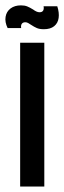

<svg xmlns="http://www.w3.org/2000/svg" viewBox="-43 -685 236 705"><path d="M31 -528H119.7V0H31ZM70.3 -594.3Q65.7 -597.7 60.3 -600.5Q55 -603.3 50 -603.3Q41 -603.3 37 -597.5Q33 -591.7 34.7 -582H-15Q-25.7 -603.7 -22.5 -623.2Q-19.3 -642.7 -4.2 -654Q11 -665.3 34 -665.3Q47.3 -665.3 56.8 -661.5Q66.3 -657.7 78.7 -650Q84.3 -645.7 90.5 -642.8Q96.7 -640 102 -640Q111.7 -640 115.3 -646Q119 -652 117 -662H167.3Q175 -638.3 172.3 -619.2Q169.7 -600 155.8 -588.8Q142 -577.7 118 -577.7Q102.3 -577.7 92.3 -582Q82.3 -586.3 70.3 -594.3Z"/></svg>

Font: Bricolage Grotesque 96pt Condensed ExBd
Style: Regular
Weight: 800
Width: 3
Designer: Mathieu Triay
Foundry: Atelier Triay
Version: Version 1.001;Glyphs 3.2 (3207)